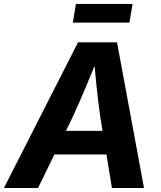

<svg xmlns="http://www.w3.org/2000/svg" viewBox="-43 -939 806 959"><path d="M-23.4 0 346.7 -727.5H541.5L676.3 0H516.1L458.5 -351.1Q448.7 -417.5 440.2 -498.5Q431.6 -579.6 422.9 -674.8H456.5Q418 -581.5 384 -500.5Q350.1 -419.4 318.4 -351.1L147 0ZM160.6 -167.5 179.7 -285.2H566.9L547.9 -167.5ZM619.1 -919.4 603.5 -826.2H320.8L336.4 -919.4Z"/></svg>

Font: Inter 16pt
Style: Bold Italic
Weight: 700
Italic angle: -9.3988°
Version: Version 4.001;git-66647c0bb